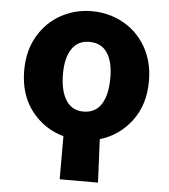

<svg xmlns="http://www.w3.org/2000/svg" viewBox="-53 -607 748 848"><g transform="rotate(5 321.0 -183.0)"><path d="M243 2Q156 -22 100.5 -94Q45 -166 45 -273Q45 -360 83 -425Q121 -490 184 -524.5Q247 -559 321 -559Q395 -559 458.5 -524.5Q522 -490 560 -425Q598 -360 598 -273Q598 -168 543.5 -96Q489 -24 404 1L413 193H243ZM427 -273Q427 -344 400.5 -383.5Q374 -423 321 -423Q270 -423 243.5 -383Q217 -343 217 -273Q217 -198 243.5 -156Q270 -114 321 -114Q374 -114 400.5 -155.5Q427 -197 427 -273Z"/></g></svg>

Font: Nebula Sans Bold
Style: Regular
Weight: 700
Designer: Paul D. Hunt for Adobe (as Source Sans)
Foundry: Nebula Entertainment & Broadcasting LLC
Version: Version 1.010